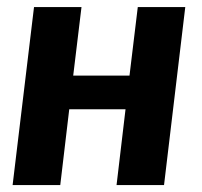

<svg xmlns="http://www.w3.org/2000/svg" viewBox="-20 -536 586 556"><path d="M516.5 -515.5 455 0H317.5L343.5 -219.5H180.5L154.5 0H16.5L78.5 -515.5H216L192 -317H355L379 -515.5Z"/></svg>

Font: Lato Heavy
Style: Italic
Weight: 800
Italic angle: -7°
Designer: Lukasz Dziedzic
Foundry: tyPoland Lukasz Dziedzic
Version: Version 2.007; 2014-02-27